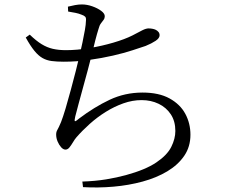

<svg xmlns="http://www.w3.org/2000/svg" viewBox="-20 -802 1040 865"><path d="M351 16Q410 14 458.5 6Q507 -2 547 -13Q635 -37 684 -70Q733 -103 751.5 -140Q770 -177 770 -212Q770 -256 749.5 -287Q729 -318 694.5 -334.5Q660 -351 618 -351Q577 -351 536 -336.5Q495 -322 456.5 -298Q418 -274 384.5 -244Q351 -214 324 -183Q317 -175 309 -161.5Q301 -148 293 -138Q285 -128 275 -128Q265 -128 255.5 -138.5Q246 -149 239.5 -164.5Q233 -180 233 -196Q233 -208 238.5 -217Q244 -226 255 -252Q264 -275 275.5 -313.5Q287 -352 299 -397Q311 -442 321.5 -482.5Q332 -523 338 -550Q345 -580 351.5 -610.5Q358 -641 362.5 -667Q367 -693 367 -706Q369 -721 364 -726.5Q359 -732 347 -736Q335 -741 320.5 -744Q306 -747 287 -750L286 -772Q302 -776 318 -779Q334 -782 349 -782Q372 -782 396 -773.5Q420 -765 436 -753Q452 -741 452 -729Q452 -720 447 -713Q442 -706 435 -697Q428 -688 424 -672Q417 -650 409.5 -621Q402 -592 392 -550Q385 -522 375 -484.5Q365 -447 354 -407.5Q343 -368 334 -334Q325 -300 319 -277Q315 -260 317 -256.5Q319 -253 335 -267Q405 -320 474 -352.5Q543 -385 622 -385Q696 -385 744 -358.5Q792 -332 815 -289Q838 -246 838 -195Q838 -141 810 -100Q782 -59 733.5 -30Q685 -1 622.5 16Q560 33 491 39Q422 45 354 41ZM267 -524Q236 -524 213 -527Q190 -530 171.5 -540.5Q153 -551 135 -573Q117 -595 96 -633L114 -646Q143 -618 167.5 -603Q192 -588 218 -582Q244 -576 277 -576Q327 -576 383.5 -585.5Q440 -595 491 -610Q542 -625 576 -642Q604 -657 621 -665.5Q638 -674 649 -674Q657 -674 666 -672.5Q675 -671 682 -667.5Q689 -664 694 -658Q699 -652 699 -643Q699 -630 681 -618Q663 -606 636 -595Q615 -588 577 -575.5Q539 -563 489 -551.5Q439 -540 382 -532Q325 -524 267 -524Z"/></svg>

Font: Noto Serif SC ExtraLight
Style: Regular
Weight: 400
Version: Version 2.002-H1;hotconv 1.1.0;makeotfexe 2.6.0